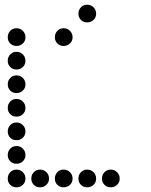

<svg xmlns="http://www.w3.org/2000/svg" viewBox="-20 -808 640 815"><path d="M349 -788Q334 -788 323.5 -777Q313 -766 313 -751V-749Q313 -734 323.5 -723.5Q334 -713 349 -713H351Q366 -713 377 -723.5Q388 -734 388 -749V-751Q388 -766 377 -777Q366 -788 351 -788ZM49 -688Q34 -688 23.5 -677Q13 -666 13 -651V-649Q13 -634 23.5 -623.5Q34 -613 49 -613H51Q66 -613 77 -623.5Q88 -634 88 -649V-651Q88 -666 77 -677Q66 -688 51 -688ZM249 -688Q234 -688 223.5 -677Q213 -666 213 -651V-649Q213 -634 223.5 -623.5Q234 -613 249 -613H251Q266 -613 277 -623.5Q288 -634 288 -649V-651Q288 -666 277 -677Q266 -688 251 -688ZM49 -588Q34 -588 23.5 -577Q13 -566 13 -551V-549Q13 -534 23.5 -523.5Q34 -513 49 -513H51Q66 -513 77 -523.5Q88 -534 88 -549V-551Q88 -566 77 -577Q66 -588 51 -588ZM49 -488Q34 -488 23.5 -477Q13 -466 13 -451V-449Q13 -434 23.5 -423.5Q34 -413 49 -413H51Q66 -413 77 -423.5Q88 -434 88 -449V-451Q88 -466 77 -477Q66 -488 51 -488ZM49 -388Q34 -388 23.5 -377Q13 -366 13 -351V-349Q13 -334 23.5 -323.5Q34 -313 49 -313H51Q66 -313 77 -323.5Q88 -334 88 -349V-351Q88 -366 77 -377Q66 -388 51 -388ZM49 -288Q34 -288 23.5 -277Q13 -266 13 -251V-249Q13 -234 23.5 -223.5Q34 -213 49 -213H51Q66 -213 77 -223.5Q88 -234 88 -249V-251Q88 -266 77 -277Q66 -288 51 -288ZM49 -188Q34 -188 23.5 -177Q13 -166 13 -151V-149Q13 -134 23.5 -123.5Q34 -113 49 -113H51Q66 -113 77 -123.5Q88 -134 88 -149V-151Q88 -166 77 -177Q66 -188 51 -188ZM49 -88Q34 -88 23.5 -77Q13 -66 13 -51V-49Q13 -34 23.5 -23.5Q34 -13 49 -13H51Q66 -13 77 -23.5Q88 -34 88 -49V-51Q88 -66 77 -77Q66 -88 51 -88ZM149 -88Q134 -88 123.5 -77Q113 -66 113 -51V-49Q113 -34 123.5 -23.5Q134 -13 149 -13H151Q166 -13 177 -23.5Q188 -34 188 -49V-51Q188 -66 177 -77Q166 -88 151 -88ZM249 -88Q234 -88 223.5 -77Q213 -66 213 -51V-49Q213 -34 223.5 -23.5Q234 -13 249 -13H251Q266 -13 277 -23.5Q288 -34 288 -49V-51Q288 -66 277 -77Q266 -88 251 -88ZM349 -88Q334 -88 323.5 -77Q313 -66 313 -51V-49Q313 -34 323.5 -23.5Q334 -13 349 -13H351Q366 -13 377 -23.5Q388 -34 388 -49V-51Q388 -66 377 -77Q366 -88 351 -88ZM449 -88Q434 -88 423.5 -77Q413 -66 413 -51V-49Q413 -34 423.5 -23.5Q434 -13 449 -13H451Q466 -13 477 -23.5Q488 -34 488 -49V-51Q488 -66 477 -77Q466 -88 451 -88Z"/></svg>

Font: Doto Rounded
Style: Bold
Weight: 700
Monospace: yes
Version: Version 1.000